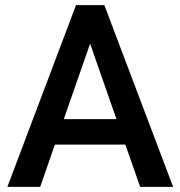

<svg xmlns="http://www.w3.org/2000/svg" viewBox="-20 -731 706 751"><path d="M470.2 -165.5H194.8L137.2 0H8.8L277.3 -710.9H388.2L657.2 0H528.3ZM229.5 -265.1H435.5L332.5 -560.1Z"/></svg>

Font: Roboto-o Medium
Style: Regular
Weight: 500
Designer: Google
Version: Version 2.134; 2016; ttfautohint (v1.6)